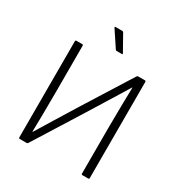

<svg xmlns="http://www.w3.org/2000/svg" viewBox="-192 -973 1043 1109"><g transform="rotate(30 329.0 -418.5)"><path d="M101 0Q94 0 94 -7V-648Q94 -655 101 -655H139Q146 -655 146 -648V-333Q146 -247 145 -187Q144 -127 143 -73H145Q178 -127 214.5 -186.5Q251 -246 305 -333L504 -650Q507 -655 512 -655H557Q564 -655 564 -648V-7Q564 0 557 0H519Q512 0 512 -7V-310Q512 -388 513.5 -457.5Q515 -527 516 -582H514Q492 -546 468 -507Q444 -468 414.5 -420.5Q385 -373 346 -310L155 -5Q152 0 147 0ZM331 -720Q325 -720 323 -725L254 -829Q249 -837 258 -837H302Q307 -837 310 -832L369 -727Q373 -720 366 -720Z"/></g></svg>

Font: Sofia Sans Light
Style: Regular
Weight: 300
Designer: Botio Nikoltchev, Ani Petrova
Foundry: lettersoup
Version: Version 4.100; ttfautohint (v1.8.3)